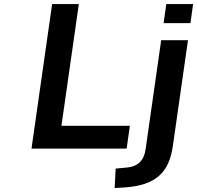

<svg xmlns="http://www.w3.org/2000/svg" viewBox="-20 -739 980 955"><path d="M609.9 0 626 -113.3H285.6L372.1 -718.8H239.3L136.7 0ZM599.1 193.4C755.4 182.6 820.8 119.6 839.8 -13.2L915 -539.1H781.7L704.1 4.4C695.8 60.5 664.6 90.8 607.4 94.7L555.2 99.6L550.3 196.3ZM927.2 -624 940.4 -718.8H807.1L793.9 -624Z"/></svg>

Font: Winston SemiBold
Style: Italic
Weight: 600
Italic angle: -8.13011°
Designer: Vernon Adams, Kim Jin-seong, David Berlow, Cristiano Sobral
Foundry: The Winston Project Authors
Version: Version 3.004